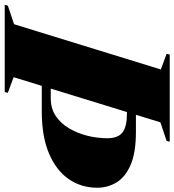

<svg xmlns="http://www.w3.org/2000/svg" viewBox="-38 -774 755 832"><g transform="rotate(90 340.0 -357.5)"><path d="M224.5 -676.5 156.5 -701.5 160 -715H537.5L534 -701.5L453.5 -674.5L421 -568.5H495.5Q585 -568.5 638 -545.5Q691 -522.5 714 -484.5Q737 -446.5 737 -400.5Q737 -331.5 699.5 -277.2Q662 -223 588.5 -191.8Q515 -160.5 406.5 -160.5H295.5L258 -38.5L325.5 -13.5L322.5 0H-55.5L-52 -13.5L28.5 -40.5ZM350.5 -199.5Q394 -199.5 426.2 -221.2Q458.5 -243 479.8 -279Q501 -315 511.8 -358.2Q522.5 -401.5 522.5 -444.5Q522.5 -491.5 497 -510.5Q471.5 -529.5 418 -529.5H409L307.5 -199.5Z"/></g></svg>

Font: Newsreader Display ExtraBold
Style: Italic
Weight: 800
Italic angle: -17°
Designer: Hugues Gentile
Foundry: Production Type
Version: Version 1.001